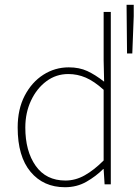

<svg xmlns="http://www.w3.org/2000/svg" viewBox="-20 -772 580 804"><path d="M252 12Q162 12 108 -52.5Q54 -117 54 -238Q54 -315 83.5 -371.5Q113 -428 161.5 -459Q210 -490 268 -490Q312 -490 345.5 -474.5Q379 -459 416 -430L414 -520V-722H444V0H418L414 -64H412Q382 -34 342 -11Q302 12 252 12ZM254 -16Q296 -16 335 -38Q374 -60 414 -100V-396Q374 -432 339 -447Q304 -462 266 -462Q215 -462 174.5 -432Q134 -402 110 -351Q86 -300 86 -238Q86 -139 129.5 -77.5Q173 -16 254 -16ZM512 -548 510 -752H540V-704L534 -548Z"/></svg>

Font: SourceSans3VF
Style: Regular
Weight: 200
Designer: Paul D. Hunt
Foundry: Adobe
Version: Version 3.052;hotconv 1.1.0;makeotfexe 2.6.0